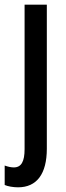

<svg xmlns="http://www.w3.org/2000/svg" viewBox="-41 -653 284 820"><path d="M36 147C116 147 159 90 159 -18V-633H64V-16C64 37 50 62 18 62C6 62 -7 59 -21 54V137C-8 143 16 147 36 147Z"/></svg>

Font: Noto Sans Kannada UI ExtraCondensed Medium
Style: Regular
Weight: 500
Width: 2
Designer: Jelle Bosma - Monotype Design Team
Foundry: Monotype Imaging Inc.
Version: Version 2.005